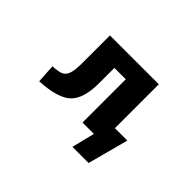

<svg xmlns="http://www.w3.org/2000/svg" viewBox="-124 -806 1248 1248"><g transform="rotate(45 500.0 -181.5)"><path d="M734.4 -121.1H848.6L773.4 160.2H625L664.1 2H659.2H559.6V-395.5H455.1V-254.9Q455.1 -113.3 395 -55.2Q335 2.9 170.9 11.7L163.1 -118.2Q220.7 -121.1 243.2 -133.3Q265.6 -145.5 275.4 -176.3Q285.2 -207 285.2 -274.4V-524.4H734.4Z"/></g></svg>

Font: GenEi Gothic M Heavy
Style: Regular
Weight: 800
Designer: o_tamon (Modified); [Source Han Sans]
Ryoko NISHIZUKA  (kana & ideographs); Paul D. Hunt (Latin, Greek & Cyrillic); Wenl
Version: Version 1.1a;Original Version 1.004